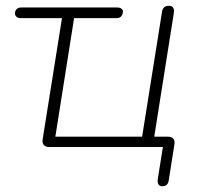

<svg xmlns="http://www.w3.org/2000/svg" viewBox="-20 -510 696 666"><path d="M543 136Q534 136 530 130Q526 124 527 113L545 0H151Q138 0 132 -7Q126 -14 128 -27L195 -447H52Q42 -447 36.5 -452.5Q31 -458 32 -466Q35 -484 54 -484H386Q397 -484 402.5 -479Q408 -474 406 -466Q403 -447 384 -447H237L172 -36H473L542 -469Q545 -490 566 -490Q576 -490 580.5 -483.5Q585 -477 583 -465L513 -23L496 -36H562Q575 -36 581 -29Q587 -22 585 -9L565 117Q562 136 543 136Z"/></svg>

Font: Nunito Variable Extra Light
Style: Italic
Weight: 200
Italic angle: -9°
Designer: Vernon Adams
Foundry: Vernon Adams
Version: Version 3.602